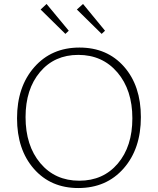

<svg xmlns="http://www.w3.org/2000/svg" viewBox="-20 -940 797 969"><path d="M493 -769 368 -892 399 -920 510 -785ZM310 -769 185 -892 215 -920 327 -785ZM375 9Q236 9 151 -88Q66 -185 66 -343Q66 -502 153 -601Q240 -700 381 -700Q521 -700 606 -603.5Q691 -507 691 -349Q691 -189 604 -90Q517 9 375 9ZM380 -28Q501 -28 574.5 -114.5Q648 -201 648 -343Q648 -486 572.5 -574.5Q497 -663 375 -663Q255 -663 182 -576.5Q109 -490 109 -349Q109 -205 183.5 -116.5Q258 -28 380 -28Z"/></svg>

Font: Cantarell Light
Style: Regular
Weight: 300
Designer: Dave Crossland, Nikolaus Waxweiler, Florian Fecher, Jacques Le Bailly, Eben Sorkin, Alexei Vanyashin, Alexios Zavras, Em
Version: Version 0.303